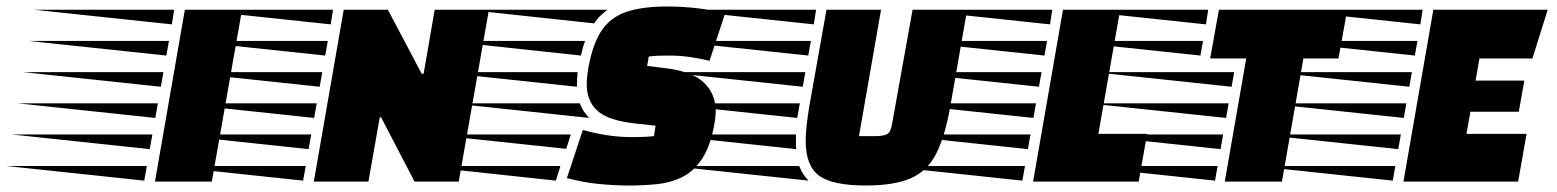

<svg xmlns="http://www.w3.org/2000/svg" viewBox="-273 -559 4792 591"><path d="M204 0 296 -529H472L379 0ZM256 -484 -168 -529H263ZM239 -388 -185 -433H247ZM222 -292 -202 -337H230ZM205 -196 -219 -241H213ZM188 -100 -236 -145H196ZM171 -3 -253 -48H179Z M693 0 785 -529H921L1025 -332H1031L1065 -529H1232L1139 0H1003L900 -198H896L861 0ZM745 -484 321 -529H752ZM728 -388 304 -433H736ZM711 -292 287 -337H719ZM694 -196 270 -241H702ZM677 -100 253 -145H685ZM660 -3 236 -48H668Z M1663 12Q1616 12 1567.5 7Q1519 2 1472 -11L1521 -159Q1599 -137 1671 -137Q1689 -137 1705.5 -137.5Q1722 -138 1740 -140L1745 -172L1682 -179Q1599 -188 1566 -218Q1533 -248 1533 -300Q1533 -311 1534.5 -324Q1536 -337 1538 -350Q1551 -422 1577.5 -463Q1604 -504 1652.5 -521.5Q1701 -539 1780 -539Q1875 -539 1959 -518L1911 -372Q1876 -380 1847 -384Q1818 -388 1784 -388Q1765 -388 1753 -387.5Q1741 -387 1724 -385L1719 -356L1769 -350Q1857 -340 1893.5 -305Q1930 -270 1930 -217Q1930 -208 1929 -198Q1928 -188 1926 -178Q1914 -109 1888 -70Q1862 -31 1826 -13.5Q1790 4 1748 8Q1706 12 1663 12ZM1556 -487 1166 -529H1597Q1585 -520 1574.5 -510Q1564 -500 1556 -487ZM1515 -388 1097 -433H1528Q1524 -423 1521 -411.5Q1518 -400 1515 -388ZM1503 -292 1079 -337H1505Q1504 -328 1503.5 -318.5Q1503 -309 1503 -300ZM1541 -196 1118 -241H1512Q1521 -215 1541 -196ZM1470 -101 1053 -145H1484ZM1438 -3 1020 -48H1452Z M2392 12Q2289 12 2248 -18.5Q2207 -49 2207 -125Q2207 -148 2210 -174Q2213 -200 2218 -231L2271 -529H2439L2371 -140H2421Q2446 -140 2457.5 -146Q2469 -152 2473 -178L2536 -529H2704L2652 -231Q2636 -140 2609 -86.5Q2582 -33 2531 -10.5Q2480 12 2392 12ZM2232 -484 1808 -529H2239ZM2215 -388 1791 -433H2223ZM2198 -292 1774 -337H2206ZM2181 -196 1757 -241H2189ZM2178 -100 1754 -145H2177V-125Q2177 -118 2177 -112Q2177 -106 2178 -100ZM2216 -3 1792 -48H2187Q2198 -20 2216 -3Z M2907 0 2999 -529H3175L3108 -147H3258L3232 0ZM2959 -484 2535 -529H2966ZM2942 -388 2518 -433H2950ZM2925 -292 2501 -337H2933ZM2908 -196 2484 -241H2916ZM2891 -100 2467 -145H2899ZM2874 -3 2450 -48H2882Z M3497 0 3563 -379H3452L3479 -529H3874L3847 -379H3739L3673 0ZM3439 -484 3015 -529H3446ZM3422 -388 2998 -433H3430ZM3518 -292 3094 -337H3526ZM3501 -196 3077 -241H3509ZM3484 -100 3060 -145H3492ZM3467 -3 3043 -48H3475Z M4047 0 4139 -529H4491L4444 -379H4281L4269 -311H4419L4402 -215H4253L4241 -147H4426L4400 0ZM4099 -484 3675 -529H4106ZM4082 -388 3658 -433H4090ZM4065 -292 3641 -337H4073ZM4048 -196 3624 -241H4056ZM4031 -100 3607 -145H4039ZM4014 -3 3590 -48H4022Z"/></svg>

Font: Faster One
Style: Regular
Weight: 400
Designer: Eduardo Rodriguez Tunni
Foundry: Eduardo Rodriguez Tunni
Version: Version 1.003; ttfautohint (v1.8.4.7-5d5b);gftools[0.9.23]